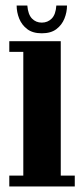

<svg xmlns="http://www.w3.org/2000/svg" viewBox="-20 -672 303 692"><path d="M13.5 0V-39H64V-485H13.5V-523.5H199V-39H249.5V0ZM130.5 -552Q98 -552 78.2 -567Q58.5 -582 49.2 -605Q40 -628 40 -652H78.5Q81 -620 95.2 -605.2Q109.5 -590.5 130.5 -590.5Q152 -590.5 166.5 -605.2Q181 -620 183 -652H221.5Q221.5 -628 212.2 -605Q203 -582 183.2 -567Q163.5 -552 130.5 -552Z"/></svg>

Font: Imbue Thin 10pt ExtraBold
Style: Regular
Weight: 800
Version: Version 1.102